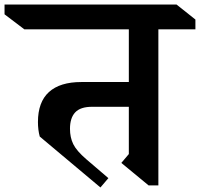

<svg xmlns="http://www.w3.org/2000/svg" viewBox="-93 -806 880 845"><path d="M604 -677V10H561L441 -89L474 -128V-336H312Q261 -336 238 -311.5Q215 -287 215 -239Q215 -201 229.5 -171.5Q244 -142 287 -105L384 -22L349 19L82 -205Q74 -234 74 -269Q74 -357 122.5 -401Q171 -445 265 -445H474V-677H14L-73 -743V-786H684L767 -720V-677Z"/></svg>

Font: InknutAntiqua
Style: Medium
Weight: 500
Designer: Claus Eggers Srensen
Foundry: Claus Eggers Srensen
Version: Version 1.000; ttfautohint (v1.2) -l 7 -r 28 -G 50 -x 13 -D 